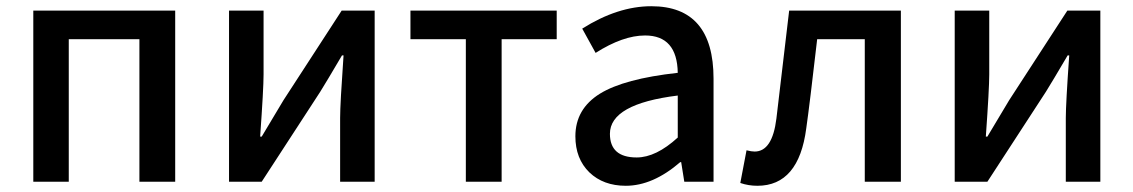

<svg xmlns="http://www.w3.org/2000/svg" viewBox="-20 -584 3642 617"><path d="M87 -550H543V0H428V-458H201V0H87Z M716 -550H827V-345Q827 -299 816 -145H821L891 -262L1078 -550H1184V0H1073V-205Q1073 -250 1084 -406H1079Q1029 -321 1009 -289L821 0H716Z M1477 -458H1299V-550H1769V-458H1592V0H1477Z M1874 -30Q1829 -74 1829 -146Q1829 -234 1908 -283Q1986 -331 2158 -350Q2156 -470 2053 -470Q1982 -470 1894 -414L1851 -492Q1965 -564 2073 -564Q2273 -564 2273 -331V0H2179L2169 -63H2166Q2078 13 1991 13Q1919 13 1874 -30ZM2158 -142V-277Q1940 -250 1940 -154Q1940 -78 2026 -78Q2088 -78 2158 -142Z M2359 4 2379 -101Q2395 -97 2405 -97Q2462 -97 2475 -203L2516 -550H2875V0H2759V-458H2606Q2582 -249 2571 -172Q2547 13 2414 13Q2385 13 2359 4Z M3048 -550H3159V-345Q3159 -299 3148 -145H3153L3223 -262L3410 -550H3516V0H3405V-205Q3405 -250 3416 -406H3411Q3361 -321 3341 -289L3153 0H3048Z"/></svg>

Font: Noto Sans S Chinese Medium
Style: Regular
Weight: 500
Designer: Ryoko NISHIZUKA  (kana & ideographs); Paul D. Hunt (Latin, Greek & Cyrillic); Wenlong ZHANG  (bopomofo); Sandoll Communi
Foundry: Adobe Systems Incorporated
Version: Version 1.000;PS 1;hotconv 1.0.78;makeotf.lib2.5.61930